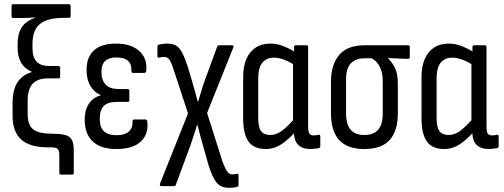

<svg xmlns="http://www.w3.org/2000/svg" viewBox="-20 -703 2403 916"><path d="M271 130Q263 130 263 121V38Q263 14 255 7Q247 0 224 0H210Q122 0 81 -37.5Q40 -75 40 -150V-210Q40 -275 63.5 -310.5Q87 -346 131 -359V-361Q95 -377 79.5 -406Q64 -435 64 -476V-493Q64 -541 83 -571.5Q102 -602 147 -618V-620Q133 -619 116.5 -618Q100 -617 85 -617H43Q35 -617 35 -627V-674Q35 -683 43 -683H308Q317 -683 317 -674V-627Q317 -618 309 -618H286Q206 -618 170.5 -588.5Q135 -559 135 -494V-473Q135 -430 154.5 -409Q174 -388 217 -388H258Q263 -388 265 -385.5Q267 -383 267 -379V-338Q267 -334 265 -331.5Q263 -329 258 -329H208Q159 -329 135.5 -303Q112 -277 112 -224V-159Q112 -105 139.5 -85Q167 -65 228 -65Q271 -65 293 -58.5Q315 -52 323.5 -34.5Q332 -17 332 17V121Q332 130 324 130Z M535 8Q461 8 422.5 -28Q384 -64 384 -133Q384 -177 403.5 -207.5Q423 -238 461 -248V-249Q430 -262 411.5 -292.5Q393 -323 393 -369Q393 -431 428.5 -463Q464 -495 534 -495Q605 -495 644 -460Q683 -425 678 -368Q677 -355 668 -355H614Q606 -355 607 -367Q608 -398 590 -413.5Q572 -429 534 -429Q500 -429 482 -412.5Q464 -396 464 -360Q464 -320 484.5 -299Q505 -278 548 -278H589Q597 -278 597 -269V-226Q597 -217 589 -217H540Q494 -217 475 -197.5Q456 -178 456 -135Q456 -96 475.5 -77Q495 -58 536 -58Q574 -58 594 -75Q614 -92 612 -123Q612 -133 619 -133H674Q682 -133 683 -120Q689 -62 651 -27Q613 8 535 8Z M1074 193Q1033 193 1013 168Q993 143 973 79L949 -7Q942 -32 935 -57Q928 -82 922 -107H920Q913 -82 904.5 -57.5Q896 -33 888 -8L819 178Q818 185 810 185H749Q745 185 743.5 181.5Q742 178 743 174L877 -162L805 -381Q794 -412 785.5 -421.5Q777 -431 764 -431Q757 -431 751.5 -430.5Q746 -430 738 -428Q731 -427 731 -435V-481Q731 -488 737 -490Q746 -492 756.5 -493.5Q767 -495 778 -495Q805 -495 821.5 -484.5Q838 -474 850.5 -449Q863 -424 877 -381L900 -303Q906 -281 912 -260Q918 -239 924 -217H925Q932 -239 938 -260Q944 -281 951 -303L1016 -480Q1019 -487 1026 -487H1087Q1097 -487 1093 -476L968 -164L1042 69Q1056 106 1066 117.5Q1076 129 1089 129Q1094 129 1099 128Q1104 127 1111 126Q1118 125 1118 133V179Q1118 187 1112 188Q1104 191 1094.5 192Q1085 193 1074 193Z M1248 8Q1191 8 1165.5 -28Q1140 -64 1140 -137V-336Q1140 -385 1155 -420.5Q1170 -456 1199 -475.5Q1228 -495 1271 -495Q1304 -495 1338 -480.5Q1372 -466 1391 -452L1389 -390Q1364 -407 1337.5 -417.5Q1311 -428 1287 -428Q1263 -428 1246 -417Q1229 -406 1220.5 -384.5Q1212 -363 1212 -329V-139Q1212 -96 1225.5 -77.5Q1239 -59 1270 -59Q1299 -59 1327 -80.5Q1355 -102 1392 -145L1395 -81Q1359 -39 1323.5 -15.5Q1288 8 1248 8ZM1462 8Q1422 8 1402 -12.5Q1382 -33 1382 -78V-99L1378 -111V-407L1383 -435V-478Q1383 -487 1391 -487H1442Q1450 -487 1450 -478V-102Q1450 -76 1455.5 -66.5Q1461 -57 1477 -57Q1483 -57 1489 -58Q1495 -59 1501 -60Q1508 -61 1508 -52V-6Q1508 1 1500 4Q1492 5 1481 6.5Q1470 8 1462 8Z M1718 8Q1637 8 1598 -35Q1559 -78 1559 -162V-313Q1559 -394 1598 -440.5Q1637 -487 1719 -487H1927Q1935 -487 1935 -478V-431Q1935 -427 1933 -424.5Q1931 -422 1927 -422L1831 -426V-425Q1851 -406 1864.5 -378.5Q1878 -351 1878 -305V-162Q1878 -78 1839 -35Q1800 8 1718 8ZM1718 -59Q1762 -59 1784 -84Q1806 -109 1806 -162V-313Q1806 -346 1798.5 -368Q1791 -390 1779 -404Q1767 -418 1752 -425H1719Q1678 -425 1654.5 -401.5Q1631 -378 1631 -322V-162Q1631 -109 1653 -84Q1675 -59 1718 -59Z M2099 8Q2042 8 2016.5 -28Q1991 -64 1991 -137V-336Q1991 -385 2006 -420.5Q2021 -456 2050 -475.5Q2079 -495 2122 -495Q2155 -495 2189 -480.5Q2223 -466 2242 -452L2240 -390Q2215 -407 2188.5 -417.5Q2162 -428 2138 -428Q2114 -428 2097 -417Q2080 -406 2071.5 -384.5Q2063 -363 2063 -329V-139Q2063 -96 2076.5 -77.5Q2090 -59 2121 -59Q2150 -59 2178 -80.5Q2206 -102 2243 -145L2246 -81Q2210 -39 2174.5 -15.5Q2139 8 2099 8ZM2313 8Q2273 8 2253 -12.5Q2233 -33 2233 -78V-99L2229 -111V-407L2234 -435V-478Q2234 -487 2242 -487H2293Q2301 -487 2301 -478V-102Q2301 -76 2306.5 -66.5Q2312 -57 2328 -57Q2334 -57 2340 -58Q2346 -59 2352 -60Q2359 -61 2359 -52V-6Q2359 1 2351 4Q2343 5 2332 6.5Q2321 8 2313 8Z"/></svg>

Font: Sofia Sans Condensed
Style: Regular
Weight: 400
Designer: Botio Nikoltchev, Ani Petrova
Foundry: lettersoup
Version: Version 4.100